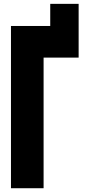

<svg xmlns="http://www.w3.org/2000/svg" viewBox="-20 -997 454 1017"><path d="M210.9 0H38.1V-859.4H246.1V-976.6H396.5V-691.9H210.9Z"/></svg>

Font: Anton
Style: Regular
Weight: 400
Designer: Vernon Adams, Tural Alisoy
Foundry: Vernon Adams
Version: Version 2.300